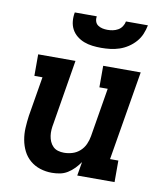

<svg xmlns="http://www.w3.org/2000/svg" viewBox="-84 -810 767 887"><g transform="rotate(10 300.0 -366.0)"><path d="M219 8Q190 8 163.5 -0.5Q137 -9 116.5 -26.5Q96 -44 84 -68Q72 -92 67 -119.5Q62 -147 63.5 -175.5Q65 -204 69 -233L100 -419H62V-520H237L187 -217Q184 -202 183 -187.5Q182 -173 184 -159Q186 -145 191.5 -132.5Q197 -120 206.5 -110.5Q216 -101 229.5 -97Q243 -93 258 -93Q278 -93 297.5 -99Q317 -105 332.5 -119Q348 -133 356.5 -152Q365 -171 368 -190L406 -419H367V-520H543L473 -101H512V0H337L348 -65Q337 -49 323 -34.5Q309 -20 292 -9.5Q275 1 256 4.5Q237 8 219 8ZM343 -600Q322 -600 301.5 -602.5Q281 -605 262.5 -612Q244 -619 228.5 -631.5Q213 -644 204 -661Q195 -678 193 -698.5Q191 -719 195 -740H298Q296 -728 299.5 -716.5Q303 -705 312.5 -698.5Q322 -692 333.5 -689.5Q345 -687 357 -687Q370 -687 382.5 -689.5Q395 -692 406.5 -698.5Q418 -705 425.5 -716.5Q433 -728 435 -740H538Q534 -719 525.5 -698.5Q517 -678 502 -661Q487 -644 468 -631.5Q449 -619 428 -612Q407 -605 385.5 -602.5Q364 -600 343 -600Z"/></g></svg>

Font: Iosevka Etoile Oblique
Style: Bold
Weight: 700
Italic angle: -9°
Designer: Belleve Invis
Foundry: Belleve Invis
Version: Version 15.5.2; ttfautohint (v1.8.4)